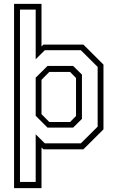

<svg xmlns="http://www.w3.org/2000/svg" viewBox="-20 -770 606 990"><path d="M52.5 200V-750H194V-530.5L204 -540H410L513.5 -437V-103L410 0H204L194 -9.5V200ZM234 -141H341.5L372 -172V-368L341.5 -399H234L194 -358.5V-181.5ZM83 168H164V-77.5L211 -31H397L483.5 -117V-425L397 -511H211L164 -464.5V-720.5H83ZM225 -112 164 -173V-369.5L225 -430H357L402.5 -385.5V-157L357 -112Z"/></svg>

Font: Tourney Thin Light
Style: Regular
Weight: 300
Version: Version 1.015